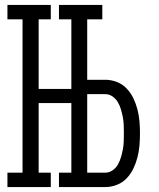

<svg xmlns="http://www.w3.org/2000/svg" viewBox="-20 -755 640 775"><path d="M218 -677V-735H393V-677ZM10 0V-58H71V-677H10V-735H185V-677H136V-396H300V-339H136V-58H185V0ZM218 0V-58H393V0ZM268 0V-735H332V-433H405Q429 -433 452 -424Q475 -415 491.5 -397.5Q508 -380 518.5 -358Q529 -336 535 -312.5Q541 -289 543 -265Q545 -241 545 -217Q545 -192 543 -168Q541 -144 535 -120.5Q529 -97 518.5 -75Q508 -53 491.5 -35.5Q475 -18 452 -9Q429 0 405 0ZM332 -58H405Q421 -58 434.5 -67.5Q448 -77 456 -91Q464 -105 468.5 -121Q473 -137 476 -152.5Q479 -168 479.5 -184.5Q480 -201 480 -217Q480 -233 479.5 -249Q479 -265 476 -281Q473 -297 468.5 -312.5Q464 -328 456 -342Q448 -356 434.5 -365.5Q421 -375 405 -375H332Z"/></svg>

Font: Iosevka Curly Slab LtEx
Style: Regular
Weight: 300
Width: 7
Monospace: yes
Designer: Belleve Invis
Foundry: Belleve Invis
Version: Version 11.1.0; ttfautohint (v1.8.3)